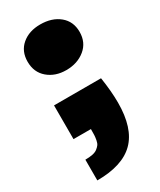

<svg xmlns="http://www.w3.org/2000/svg" viewBox="-191 -597 735 881"><g transform="rotate(-30 176.0 -156.5)"><path d="M51.3 108.9Q73.2 108.9 89.4 105.7Q105.5 102.5 115.5 95Q125.5 87.4 131.3 79.6Q137.2 71.8 139.9 57.1Q142.6 42.5 143.1 31.5Q143.6 20.5 143.6 0H51.3V-178.7H300.3Q312 -103.5 312 -43.5Q312 92.3 248.5 155.5Q185.1 218.8 51.3 218.8ZM181.6 -290.5Q123.5 -290.5 85 -323.5Q46.4 -356.4 46.4 -412.6Q46.4 -467.8 84.2 -500Q122.1 -532.2 181.6 -532.2Q243.7 -532.2 282.7 -500Q321.8 -467.8 321.8 -412.6Q321.8 -356.4 281.5 -323.5Q241.2 -290.5 181.6 -290.5Z"/></g></svg>

Font: Bevan
Style: Regular
Weight: 400
Foundry: vernon adams
Version: Version 1.000